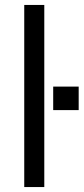

<svg xmlns="http://www.w3.org/2000/svg" viewBox="-20 -756 338 776"><path d="M78 0V-736H159V0ZM195 -406H298V-311H195Z"/></svg>

Font: PRinguin Sans
Style: Regular
Weight: 400
Designer: Vernon Adams
Foundry: Vernon Adams
Version: ""